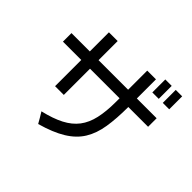

<svg xmlns="http://www.w3.org/2000/svg" viewBox="-190 -1072 1381 1381"><g transform="rotate(45 500.0 -381.5)"><path d="M768.6 -686.5V-818.4H834V-686.5ZM875 -686.5V-818.4H940.4V-686.5ZM348.6 54.7Q336.9 34.2 325.2 13.7Q313.5 -6.8 300.8 -26.4Q396.5 -48.8 460.4 -82Q524.4 -115.2 562 -164.6Q599.6 -213.9 615.7 -285.2Q631.8 -356.4 631.8 -454.1V-490.2H331.1V-223.6H242.2V-490.2H55.7V-577.1H242.2V-771.5H331.1V-577.1H631.8V-771.5H720.7V-577.1H921.9V-490.2H720.7Q720.7 -372.1 706.5 -284.2Q692.4 -196.3 653.3 -132.8Q614.3 -69.3 540.5 -23.9Q466.8 21.5 348.6 54.7Z"/></g></svg>

Font: Kosugi
Style: Regular
Weight: 400
Version: Version 4.002